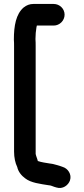

<svg xmlns="http://www.w3.org/2000/svg" viewBox="-20 -752 425 969"><path d="M251 -732H148C130 -732 114 -726 99 -714C61 -681 50 -623 50 -552C51 -541 51 -530 51 -520V13C51 43 57 71 67 91C72 115 89 135 107 148C136 171 183 176 226 183C235 183 245 188 254 191L264 194C297 205 325 182 333 159C344 127 321 98 298 91L287 87C273 83 259 78 244 75L230 73C212 70 189 67 172 61H171C168 48 163 39 160 25V-520C160 -531 160 -542 159 -555C159 -577 161 -596 164 -614C164 -616 165 -619 166 -623H251C281 -623 306 -648 306 -678C306 -708 281 -732 251 -732Z"/></svg>

Font: Electronic
Style: ExHv
Weight: 900
Version: Version 1.011